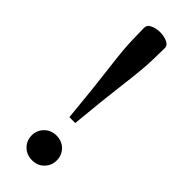

<svg xmlns="http://www.w3.org/2000/svg" viewBox="-233 -702 730 730"><g transform="rotate(45 132.0 -336.5)"><path d="M188 -649.5 186.5 -582Q185.5 -536 173.8 -443.8Q162 -351.5 148.5 -208.5H117Q103.5 -351.5 91.8 -443.8Q80 -536 79 -582L77.5 -649.5Q77.5 -665.5 94.8 -673.2Q112 -681 133 -681Q153.5 -681 171 -673.2Q188.5 -665.5 188 -649.5ZM132 -124.5Q161.5 -124.5 180.5 -105.2Q199.5 -86 199.5 -58.5Q199.5 -30.5 180.5 -11.2Q161.5 8 132 8Q103 8 83.8 -11.2Q64.5 -30.5 64.5 -58.5Q64.5 -86 83.8 -105.2Q103 -124.5 132 -124.5Z"/></g></svg>

Font: Newsreader Text Medium
Style: Regular
Weight: 500
Designer: Hugues Gentile
Foundry: Production Type
Version: Version 1.001